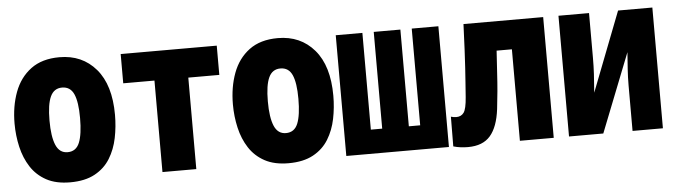

<svg xmlns="http://www.w3.org/2000/svg" viewBox="-41 -714 3082 876"><g transform="rotate(-5 1500.0 -276.5)"><path d="M250 10Q185 10 141 -14Q97 -38 70.5 -79Q44 -120 32 -172Q20 -224 20 -279Q20 -358 44 -422.5Q68 -487 119 -525Q170 -563 250 -563Q354 -563 417 -489.5Q480 -416 480 -279Q480 -225 469.5 -173.5Q459 -122 433.5 -80.5Q408 -39 363 -14.5Q318 10 250 10ZM250 -128Q289 -128 304.5 -166Q320 -204 320 -279Q320 -352 304 -388Q288 -424 250 -424Q213 -424 196.5 -388.5Q180 -353 180 -279Q180 -205 196.5 -166.5Q213 -128 250 -128Z M673 0V-419H530V-553H970V-419H828V0Z M1250 10Q1185 10 1141 -14Q1097 -38 1070.5 -79Q1044 -120 1032 -172Q1020 -224 1020 -279Q1020 -358 1044 -422.5Q1068 -487 1119 -525Q1170 -563 1250 -563Q1354 -563 1417 -489.5Q1480 -416 1480 -279Q1480 -225 1469.5 -173.5Q1459 -122 1433.5 -80.5Q1408 -39 1363 -14.5Q1318 10 1250 10ZM1250 -128Q1289 -128 1304.5 -166Q1320 -204 1320 -279Q1320 -352 1304 -388Q1288 -424 1250 -424Q1213 -424 1196.5 -388.5Q1180 -353 1180 -279Q1180 -205 1196.5 -166.5Q1213 -128 1250 -128Z M1515 0V-553H1637V-110H1689V-553H1811V-110H1863V-553H1985V0Z M2072 8Q2056 8 2039 6Q2022 4 2005 -1L2006 -137Q2019 -133 2030 -133Q2053 -133 2065 -149.5Q2077 -166 2081 -220Q2084 -258 2086 -289Q2088 -320 2090.5 -355Q2093 -390 2095 -437Q2097 -484 2100 -553H2465V0H2310V-419H2240Q2236 -361 2233.5 -317Q2231 -273 2227.5 -234.5Q2224 -196 2219 -153Q2209 -72 2174.5 -32Q2140 8 2072 8Z M2535 0V-553H2675V-349Q2675 -310 2673 -274.5Q2671 -239 2667 -189L2808 -553H2965V0H2826V-208Q2826 -246 2828.5 -283Q2831 -320 2834 -360L2692 0Z"/></g></svg>

Font: Noto Sans Mono ExtraCondensed Black
Style: Regular
Weight: 900
Width: 2
Designer: Monotype Design Team
Foundry: Monotype Imaging Inc.
Version: Version 2.014